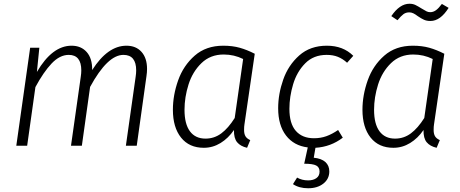

<svg xmlns="http://www.w3.org/2000/svg" viewBox="-20 -778 2457 1025"><path d="M765 -410Q765 -392 762 -372L710 0H652L704 -367Q707 -387 707 -402Q707 -485 639 -485Q554 -485 461 -314L417 0H359L411 -367Q414 -387 414 -402Q414 -485 347 -485Q299 -485 255.5 -439Q212 -393 169 -313L125 0H67L141 -523H190L177 -394Q259 -534 362 -534Q413 -534 443 -500Q473 -466 472 -404Q555 -534 655 -534Q706 -534 735.5 -501Q765 -468 765 -410Z M1340 -491 1285 -114Q1283 -103 1283 -84Q1283 -63 1290.5 -50.5Q1298 -38 1316 -30L1299 11Q1264 3 1246 -18.5Q1228 -40 1229 -84Q1199 -40 1157.5 -14.5Q1116 11 1068 11Q990 11 946.5 -43.5Q903 -98 903 -192Q903 -270 931 -349Q959 -428 1019.5 -481Q1080 -534 1172 -534Q1221 -534 1260 -523Q1299 -512 1340 -491ZM965 -192Q965 -116 994 -77Q1023 -38 1077 -38Q1124 -38 1161.5 -66Q1199 -94 1233 -148L1278 -463Q1230 -487 1174 -487Q1103 -487 1055.5 -441Q1008 -395 986.5 -327Q965 -259 965 -192Z M1525 -197Q1525 -118 1559.5 -79Q1594 -40 1656 -40Q1692 -40 1722.5 -51Q1753 -62 1785 -84L1810 -43Q1746 6 1664 11L1655 64Q1696 68 1717 87Q1738 106 1738 137Q1738 177 1706.5 202Q1675 227 1625 227Q1577 227 1544 205L1566 170Q1592 185 1625 185Q1652 185 1669 173Q1686 161 1686 138Q1686 115 1668 105.5Q1650 96 1604 96L1623 9Q1549 0 1507 -54.5Q1465 -109 1465 -200Q1465 -276 1492 -353Q1519 -430 1577.5 -482Q1636 -534 1725 -534Q1812 -534 1866 -480L1833 -443Q1810 -464 1784 -474.5Q1758 -485 1724 -485Q1654 -485 1609.5 -440Q1565 -395 1545 -328.5Q1525 -262 1525 -197Z M2352 -491 2297 -114Q2295 -103 2295 -84Q2295 -63 2302.5 -50.5Q2310 -38 2328 -30L2311 11Q2276 3 2258 -18.5Q2240 -40 2241 -84Q2211 -40 2169.5 -14.5Q2128 11 2080 11Q2002 11 1958.5 -43.5Q1915 -98 1915 -192Q1915 -270 1943 -349Q1971 -428 2031.5 -481Q2092 -534 2184 -534Q2233 -534 2272 -523Q2311 -512 2352 -491ZM1977 -192Q1977 -116 2006 -77Q2035 -38 2089 -38Q2136 -38 2173.5 -66Q2211 -94 2245 -148L2290 -463Q2242 -487 2186 -487Q2115 -487 2067.5 -441Q2020 -395 1998.5 -327Q1977 -259 1977 -192ZM2210 -692Q2197 -702 2186.5 -707Q2176 -712 2165 -712Q2147 -712 2134 -702.5Q2121 -693 2102 -670L2069 -692Q2114 -758 2166 -758Q2184 -758 2197.5 -751.5Q2211 -745 2230 -733Q2248 -722 2257 -717.5Q2266 -713 2277 -713Q2293 -713 2307.5 -723.5Q2322 -734 2339 -757L2375 -736Q2331 -666 2278 -666Q2258 -666 2243.5 -672.5Q2229 -679 2210 -692Z"/></svg>

Font: FiraGO Light
Style: Italic
Weight: 300
Italic angle: -8°
Designer: bBox Type GmbH
Foundry: bBox Type GmbH
Version: Version 1.001